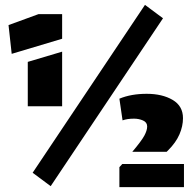

<svg xmlns="http://www.w3.org/2000/svg" viewBox="-20 -768 805 788"><path d="M235 -609 28 -547 15 -665 138 -710H235ZM94 -514 235 -556V-332H94ZM575 -748 649 -693 188 -4 114 -59ZM664 -145H523Q561 -190 572.5 -211.5Q584 -233 584 -249Q584 -266 567 -273.5Q550 -281 530 -281Q502 -281 483 -274L470 -363Q518 -383 582 -383Q646 -383 688.5 -358Q731 -333 731 -283Q731 -250 716.5 -216.5Q702 -183 670 -151ZM482 -95H735V0H470V-82Z"/></svg>

Font: Protest Guerrilla
Style: Regular
Weight: 400
Designer: Octavio Pardo
Foundry: Ashler Design
Version: Version 2.005; ttfautohint (v1.8.4.7-5d5b)